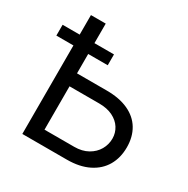

<svg xmlns="http://www.w3.org/2000/svg" viewBox="-184 -848 967 989"><g transform="rotate(30 299.5 -353.5)"><path d="M579.1 -209Q579.1 -147 551.8 -99.9Q524.4 -52.7 471.2 -26.4Q418 0 342.8 0H78.1V-526.4H-23.4V-590.8H78.1V-707H166V-590.8H282.2V-526.4H166V-411.1H342.8Q418.5 -411.1 471.4 -386.7Q524.4 -362.3 551.8 -316.7Q579.1 -271 579.1 -209ZM342.8 -76.2Q389.2 -76.2 423.1 -95.2Q457 -114.3 474.6 -145Q492.2 -175.8 492.2 -210.9Q492.2 -244.6 474.6 -272.7Q457 -300.8 423.3 -317.4Q389.6 -334 342.8 -334H166V-76.2Z"/></g></svg>

Font: Pretendard GOV
Style: Regular
Weight: 400
Designer: Base glyphs from Inter by Rasmus Andersson; Hangeul glyphs from Noto Sans CJK(Source Han Sans) by Jang Soo-young and Kan
Foundry: Kil Hyung-jin
Version: Version 1.309